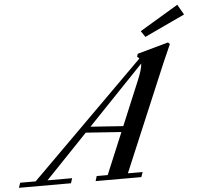

<svg xmlns="http://www.w3.org/2000/svg" viewBox="-123 -925 1036 985"><g transform="rotate(-5 395.5 -432.5)"><path d="M648.4 -714.8 627.4 -746.1 825.7 -864.7 856 -812ZM-65.4 0 -56.6 -25.4H22.9L607.9 -606.9Q603.5 -612.8 597.2 -616.7L601.6 -631.8L761.2 -676.3L770.5 -667.5Q733.9 -585 730 -575.7L498 -25.4H574.2L564.9 0H329.6L337.4 -25.4H394L483.4 -239.3L300.8 -252L84 -25.4H210.9L202.6 0ZM589.8 -494.1Q613.8 -550.3 615.2 -580.6L327.6 -280.3L495.6 -268.6Z"/></g></svg>

Font: Elstob 18pt Medium
Style: Italic
Weight: 500
Italic angle: -20°
Designer: Peter S. Baker
Version: Version 1.015